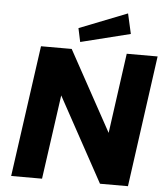

<svg xmlns="http://www.w3.org/2000/svg" viewBox="-61 -998 917 1053"><g transform="rotate(5 397.0 -472.0)"><path d="M601 -944 337 -840 353 -765 626 -833ZM613 -723 552 -282 310 -723H141L40 0H210L275 -464L529 0H683L783 -723Z"/></g></svg>

Font: United Sans ExtraBold
Style: Italic
Weight: 800
Italic angle: -8°
Designer: Pablo Impallari, Rodrigo Fuenzalida (Modified by Dan O. Williams)
Version: Version 1.000;PS 001.000;hotconv 1.0.88;makeotf.lib2.5.64775